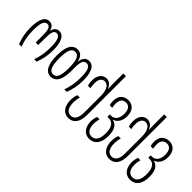

<svg xmlns="http://www.w3.org/2000/svg" viewBox="26 -1632 2755 2755"><g transform="rotate(45 1403.0 -255.0)"><path d="M97 0H147C115 -91 98 -177 98 -284C98 -419 119 -494 180 -494C233 -494 249 -441 249 -328V-186H301V-328C301 -441 316 -494 370 -494C430 -494 451 -421 451 -284C451 -180 436 -91 403 0H453C488 -95 506 -177 506 -284C506 -441 465 -542 374 -542C318 -542 287 -506 276 -449H274C263 -506 231 -542 174 -542C86 -542 44 -449 44 -284C44 -175 61 -94 97 0Z M747 10C852 10 900 -90 900 -267V-326C900 -442 918 -494 978 -494C1042 -494 1063 -421 1063 -284C1063 -180 1048 -91 1015 0H1065C1100 -95 1118 -177 1118 -284C1118 -441 1077 -542 982 -542C922 -542 880 -502 871 -419H869C853 -506 804 -542 747 -542C641 -542 594 -445 594 -268C594 -89 644 10 747 10ZM747 -38C677 -38 648 -113 648 -268C648 -416 675 -494 747 -494C817 -494 846 -416 846 -267C846 -112 817 -38 747 -38Z M1346 250C1443 250 1506 176 1506 29V-760H1452V-520C1452 -498 1453 -476 1455 -449H1452C1433 -499 1393 -542 1336 -542C1266 -542 1204 -487 1204 -370C1204 -336 1208 -310 1218 -277H1268C1261 -307 1258 -334 1258 -367C1258 -460 1299 -494 1346 -494C1412 -494 1452 -422 1452 -305V28C1452 142 1415 202 1345 202C1271 202 1239 135 1239 44C1239 -19 1250 -56 1257 -75H1207C1198 -55 1185 -14 1185 46C1185 148 1229 250 1346 250Z M1768 250C1870 250 1937 174 1937 22C1937 -105 1892 -167 1819 -183V-186C1888 -210 1927 -279 1927 -366C1927 -488 1860 -542 1777 -542C1688 -542 1626 -487 1626 -380C1626 -349 1629 -326 1639 -300H1689C1683 -325 1680 -346 1680 -377C1680 -460 1721 -494 1777 -494C1834 -494 1873 -453 1873 -362C1873 -267 1828 -208 1760 -208H1731V-159H1760C1829 -159 1882 -110 1882 22C1882 141 1842 202 1767 202C1693 202 1661 135 1661 54C1661 5 1670 -32 1677 -54H1628C1619 -32 1607 9 1607 56C1607 148 1651 250 1768 250Z M2176 250C2273 250 2336 176 2336 29V-760H2282V-520C2282 -498 2283 -476 2285 -449H2282C2263 -499 2223 -542 2166 -542C2096 -542 2034 -487 2034 -370C2034 -336 2038 -310 2048 -277H2098C2091 -307 2088 -334 2088 -367C2088 -460 2129 -494 2176 -494C2242 -494 2282 -422 2282 -305V28C2282 142 2245 202 2175 202C2101 202 2069 135 2069 44C2069 -19 2080 -56 2087 -75H2037C2028 -55 2015 -14 2015 46C2015 148 2059 250 2176 250Z M2598 250C2700 250 2767 174 2767 22C2767 -105 2722 -167 2649 -183V-186C2718 -210 2757 -279 2757 -366C2757 -488 2690 -542 2607 -542C2518 -542 2456 -487 2456 -380C2456 -349 2459 -326 2469 -300H2519C2513 -325 2510 -346 2510 -377C2510 -460 2551 -494 2607 -494C2664 -494 2703 -453 2703 -362C2703 -267 2658 -208 2590 -208H2561V-159H2590C2659 -159 2712 -110 2712 22C2712 141 2672 202 2597 202C2523 202 2491 135 2491 54C2491 5 2500 -32 2507 -54H2458C2449 -32 2437 9 2437 56C2437 148 2481 250 2598 250Z"/></g></svg>

Font: Noto Sans Georgian ExtraCondensed Light
Style: Regular
Weight: 300
Width: 2
Designer: Monotype Design Team, Akaki Razmadze
Foundry: Google LLC
Version: Version 2.005